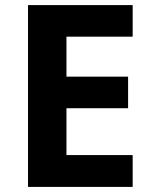

<svg xmlns="http://www.w3.org/2000/svg" viewBox="-20 -734 600 754"><path d="M501 0V-125H241V-309H483V-433H241V-590H501V-714H90V0Z"/></svg>

Font: Noto Traditional Nushu
Style: Bold
Weight: 700
Designer: LIU Zhao
Foundry: LiuZhao Studio
Version: Version 2.003